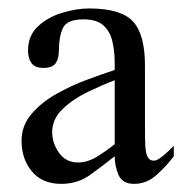

<svg xmlns="http://www.w3.org/2000/svg" viewBox="-20 -437 442 465"><path d="M400.9 -84V-58.6Q384.3 -36.1 359.9 -13.9Q335.4 8.3 304.7 8.3Q276.4 8.3 267.1 -13.2Q257.8 -34.7 257.8 -58.6Q228.5 -35.2 198.2 -13.4Q168 8.3 128.4 8.3Q82.5 8.3 57.4 -21.7Q32.2 -51.8 32.2 -96.2Q32.2 -132.8 56.2 -160.9Q80.1 -189 116.5 -209.5Q152.8 -230 191.2 -244.1Q229.5 -258.3 257.8 -267.6V-284.2Q257.8 -311.5 252.4 -335.7Q247.1 -359.9 231 -375Q214.8 -390.1 182.1 -390.1Q142.1 -390.1 132.3 -368.9Q122.6 -347.7 122.6 -314.5Q122.6 -294.9 114.7 -283.7Q106.9 -272.5 85 -272.5Q64.5 -272.5 56.2 -284.2Q47.9 -295.9 47.9 -314.5Q47.9 -351.1 72.3 -373.5Q96.7 -396 131.1 -406.2Q165.5 -416.5 195.8 -416.5Q272.5 -416.5 301.8 -385.3Q331.1 -354 331.1 -278.3V-140.6Q331.1 -123.5 331.3 -102.3Q331.5 -81.1 333.5 -69.8Q334.5 -61.5 338.9 -54.7Q343.3 -47.9 352.5 -47.9Q359.4 -47.9 369.1 -55.2Q378.9 -62.5 387.9 -71Q397 -79.6 400.9 -84ZM257.8 -87.9V-242.7Q228 -231.4 192.6 -214.4Q157.2 -197.3 131.8 -173.1Q106.4 -148.9 106.4 -116.7Q106.4 -90.3 123 -66.9Q139.6 -43.5 169.4 -43.5Q192.4 -43.5 216.1 -58.3Q239.7 -73.2 257.8 -87.9Z"/></svg>

Font: Rohingya Solluk
Style: Regular
Weight: 400
Designer: SIL International
Foundry: SIL International
Version: Version 1.001